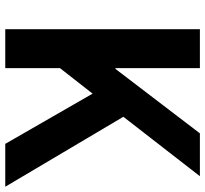

<svg xmlns="http://www.w3.org/2000/svg" viewBox="-45 -735 780 730"><g transform="rotate(90 345.0 -370.0)"><path d="M91 -740H239V-419H242L487 -740H650L424 -449L690 0H527L336 -332L239 -208V0H91Z"/></g></svg>

Font: Noto Sans Tobesmart edit
Style: Bold
Weight: 700
Designer: Ryoko NISHIZUKA  (kana & ideographs); Paul D. Hunt (Latin, Greek & Cyrillic); Wenlong ZHANG  (bopomofo); Sandoll Communi
Foundry: Adobe Systems Incorporated
Version: Version 1.005 Oct 7, 2021